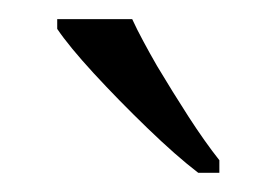

<svg xmlns="http://www.w3.org/2000/svg" viewBox="-20 -786 289 200"><path d="M208.5 -619.1V-606H186.5Q163.6 -623.5 133.3 -652.8Q103.5 -681.6 77.6 -709.7Q51.8 -737.8 39.6 -755.9V-766.1H117.7Q122.6 -755.4 129.2 -743.2Q135.7 -731 143.6 -717.3Q159.7 -690.4 176.5 -664.3Q193.4 -638.2 208.5 -619.1Z"/></svg>

Font: Koh Santepheap Light
Style: Regular
Weight: 300
Designer: Danh Hong
Version: Version 2.002; ttfautohint (v1.8.3)